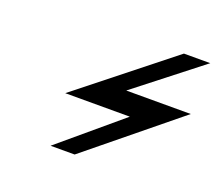

<svg xmlns="http://www.w3.org/2000/svg" viewBox="-120 -882 1168 1043"><g transform="rotate(20 463.5 -360.0)"><path d="M775.2 -719.1 242.9 -296.6H616.1L265.5 -0.9H404.7L922.4 -423.4H549.3L927.4 -719.1Z"/></g></svg>

Font: Hussar
Style: BdWodka
Weight: 700
Foundry: Cannot Into Space Fonts
Version: Version 2.00